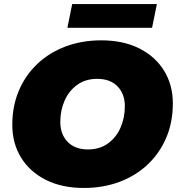

<svg xmlns="http://www.w3.org/2000/svg" viewBox="-20 -916 888 952"><path d="M396 16Q287 16 207.5 -24Q128 -64 84.5 -134.5Q41 -205 41 -297Q41 -390 73.5 -466.5Q106 -543 165 -599Q224 -655 305 -685.5Q386 -716 482 -716Q591 -716 670.5 -676Q750 -636 793.5 -565.5Q837 -495 837 -403Q837 -310 804.5 -233.5Q772 -157 713 -101Q654 -45 573 -14.5Q492 16 396 16ZM416 -175Q474 -175 515 -204.5Q556 -234 577.5 -283Q599 -332 599 -389Q599 -450 563 -487.5Q527 -525 462 -525Q404 -525 363 -495.5Q322 -466 300.5 -417.5Q279 -369 279 -311Q279 -250 315.5 -212.5Q352 -175 416 -175ZM314 -778 338 -896H758L734 -778Z"/></svg>

Font: Montserrat Black
Style: Italic
Weight: 900
Italic angle: -11.3°
Designer: Julieta Ulanovsky
Foundry: Julieta Ulanovsky
Version: Version 9.000; ttfautohint (v1.8.4.7-5d5b)